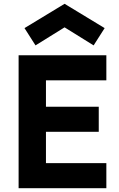

<svg xmlns="http://www.w3.org/2000/svg" viewBox="-20 -991 628 1011"><path d="M78 -700H540V-568H222V-429H500V-297H222V-132H540V0H78ZM167 -752 109 -843 320 -971 531 -843 473 -752 320 -847Z"/></svg>

Font: NT Somic Bold
Style: Regular
Weight: 700
Designer: Ravid Balaliev — lead type designer, mastering
Michael Voronin — secret advisor, marketing
Ivan Kovalenko — best boy
Foundry: NT Type
Version: Version 0.7